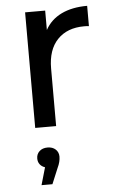

<svg xmlns="http://www.w3.org/2000/svg" viewBox="-53 -529 483 807"><g transform="rotate(-5 188.5 -125.0)"><path d="M236.4 -470.1C206.4 -455.4 183.7 -433.9 168.4 -405.7V-487.6H83.7V0H172V-242.9C172 -295.6 185.7 -336.3 213 -364.8C240.3 -393.3 277.8 -407.6 325.7 -407.6C334.3 -407.6 341 -407.3 345.9 -406.6V-492.2C303 -492.2 266.5 -484.8 236.4 -470.1ZM161.9 98.4C153.3 90.5 142 86.5 127.9 86.5C113.8 86.5 102.4 90.5 93.8 98.4C85.3 106.4 81 116.5 81 128.8C81 138.6 83.6 146.9 88.8 153.6C94 160.4 101.2 165.3 110.4 168.4L89.2 242H135.2L162.8 175.7C170.8 159.2 174.8 143.5 174.8 128.8C174.8 116.5 170.5 106.4 161.9 98.4Z"/></g></svg>

Font: Montserrat Ace
Style: Regular
Weight: 500
Designer: Julieta Ulanovsky
Foundry: Julieta Ulanovsky
Version: Version 1